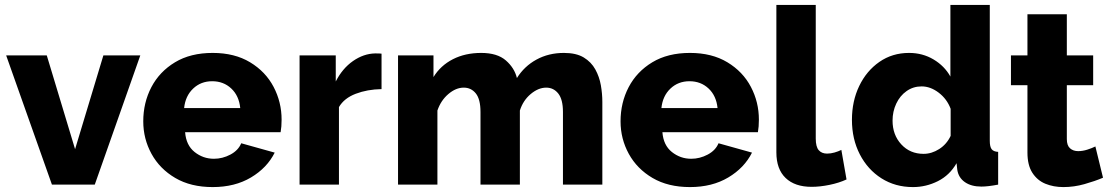

<svg xmlns="http://www.w3.org/2000/svg" viewBox="-20 -750 4508 780"><path d="M191 0 5 -525H170L285 -144L400 -525H550L365 0Z M844 10Q755 10 692 -27Q629 -64 595.5 -125Q562 -186 562 -257Q562 -333 595 -396Q628 -459 691 -497Q754 -535 844 -535Q933 -535 996 -497Q1059 -459 1091.5 -397Q1124 -335 1124 -264Q1124 -235 1120 -213H732Q736 -160 770.5 -132.5Q805 -105 849 -105Q884 -105 916 -122Q948 -139 960 -168L1096 -130Q1065 -68 999.5 -29Q934 10 844 10ZM728 -311H956Q951 -361 919.5 -390.5Q888 -420 842 -420Q796 -420 764.5 -390Q733 -360 728 -311Z M1530 -388Q1472 -387 1425 -369Q1378 -351 1357 -315V0H1197V-525H1344V-419Q1371 -472 1414 -502Q1457 -532 1504 -533Q1524 -533 1530 -532Z M2427 0H2267V-295Q2267 -346 2248 -370Q2229 -394 2199 -394Q2167 -394 2136 -368Q2105 -342 2092 -301V0H1932V-295Q1932 -347 1913 -370.5Q1894 -394 1864 -394Q1832 -394 1801.5 -368Q1771 -342 1757 -301V0H1597V-525H1741V-437Q1770 -484 1820 -509.5Q1870 -535 1935 -535Q2000 -535 2035 -504.5Q2070 -474 2080 -433Q2110 -481 2159.5 -508Q2209 -535 2271 -535Q2321 -535 2351.5 -516.5Q2382 -498 2398.5 -468Q2415 -438 2421 -403.5Q2427 -369 2427 -336Z M2783 10Q2694 10 2631 -27Q2568 -64 2534.5 -125Q2501 -186 2501 -257Q2501 -333 2534 -396Q2567 -459 2630 -497Q2693 -535 2783 -535Q2872 -535 2935 -497Q2998 -459 3030.5 -397Q3063 -335 3063 -264Q3063 -235 3059 -213H2671Q2675 -160 2709.5 -132.5Q2744 -105 2788 -105Q2823 -105 2855 -122Q2887 -139 2899 -168L3035 -130Q3004 -68 2938.5 -29Q2873 10 2783 10ZM2667 -311H2895Q2890 -361 2858.5 -390.5Q2827 -420 2781 -420Q2735 -420 2703.5 -390Q2672 -360 2667 -311Z M3134 -730H3294V-187Q3294 -154 3306 -140Q3318 -126 3340 -126Q3355 -126 3370.5 -130.5Q3386 -135 3398 -141L3419 -21Q3389 -7 3350 1Q3311 9 3277 9Q3209 9 3171.5 -27Q3134 -63 3134 -131Z M3441 -263Q3441 -339 3470.5 -400.5Q3500 -462 3552.5 -498.5Q3605 -535 3673 -535Q3728 -535 3772.5 -508.5Q3817 -482 3841 -439V-730H4001V-178Q4001 -154 4008.5 -144Q4016 -134 4035 -133V0Q3993 8 3967 8Q3926 8 3900 -10Q3874 -28 3869 -60L3866 -87Q3838 -38 3790 -14Q3742 10 3689 10Q3617 10 3561 -25.5Q3505 -61 3473 -123Q3441 -185 3441 -263ZM3842 -198V-308Q3827 -348 3793.5 -373.5Q3760 -399 3724 -399Q3690 -399 3663 -380Q3636 -361 3621 -329Q3606 -297 3606 -260Q3606 -202 3641.5 -163.5Q3677 -125 3732 -125Q3765 -125 3795.5 -144.5Q3826 -164 3842 -198Z M4461 -28Q4428 -14 4385.5 -2Q4343 10 4300 10Q4260 10 4227 -3.5Q4194 -17 4174 -48Q4154 -79 4154 -130V-404H4087V-525H4154V-692H4314V-525H4421V-404H4314V-185Q4314 -159 4327 -147.5Q4340 -136 4360 -136Q4378 -136 4397 -142Q4416 -148 4430 -155Z"/></svg>

Font: Raleway ExtraBold
Style: Regular
Weight: 800
Designer: Matt McInerney, Pablo Impallari, Rodrigo Fuenzalida
Foundry: Matt McInerney, Pablo Impallari, Rodrigo Fuenzalida
Version: Version 4.026